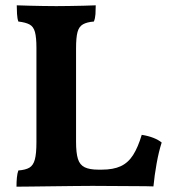

<svg xmlns="http://www.w3.org/2000/svg" viewBox="-20 -699 642 722"><path d="M362 -61Q406 -61 434 -74Q462 -87 480.5 -116Q499 -145 513 -192Q538 -188 557 -180.5Q576 -173 588 -163Q577 -129 569 -84.5Q561 -40 557 2Q532 1 493.5 1Q455 1 411 0.5Q367 0 328 0Q301 0 260 0.5Q219 1 176 1.5Q133 2 96.5 2.5Q60 3 42 3Q42 -15 43.5 -31Q45 -47 49 -58Q76 -60 90.5 -68.5Q105 -77 111 -99Q117 -121 117 -164V-519Q117 -558 111.5 -578.5Q106 -599 91 -607Q76 -615 49 -618Q45 -629 44 -647Q43 -665 43 -679Q69 -678 93 -677.5Q117 -677 141.5 -676.5Q166 -676 192 -676Q215 -676 241.5 -676.5Q268 -677 294 -677.5Q320 -678 340 -679Q340 -662 339 -646Q338 -630 333 -618Q307 -616 292 -607.5Q277 -599 271.5 -578.5Q266 -558 266 -517V-166Q266 -124 273 -101.5Q280 -79 298.5 -70Q317 -61 350 -61Z"/></svg>

Font: Vollkorn
Style: Bold
Weight: 700
Designer: Friedrich Althausen
Foundry: Friedrich Althausen
Version: Version 5.000